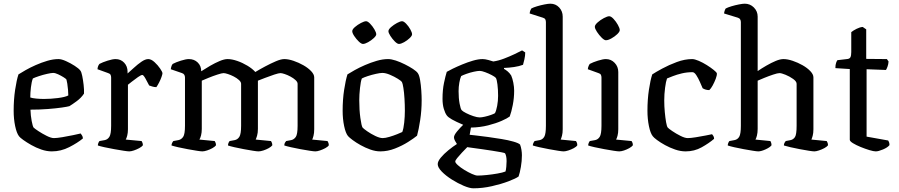

<svg xmlns="http://www.w3.org/2000/svg" viewBox="-20 -820 4867 1040"><path d="M261 0Q233 0 204 -10Q175 -20 149.5 -34.5Q124 -49 106 -62Q88 -75 83 -82Q70 -99 62 -137.5Q54 -176 54 -220Q54 -281 62 -334Q70 -387 80 -417Q94 -426 118.5 -440Q143 -454 173.5 -467.5Q204 -481 236 -490.5Q268 -500 297 -500Q313 -500 337.5 -489Q362 -478 384.5 -463.5Q407 -449 415 -438Q421 -431 425.5 -408.5Q430 -386 433 -360Q436 -334 435 -313Q420 -290 395.5 -272Q371 -254 356 -245Q346 -242 315 -237.5Q284 -233 239.5 -229.5Q195 -226 145 -226Q146 -194 151.5 -165Q157 -136 162 -129Q168 -123 188.5 -109.5Q209 -96 233 -84Q257 -72 272 -72Q288 -72 318 -77Q348 -82 376.5 -88Q405 -94 417 -97Q420 -93 424.5 -86Q429 -79 429 -70Q400 -46 355 -23Q310 0 261 0ZM218 -284Q255 -284 294 -289Q333 -294 350 -303Q350 -315 348.5 -333Q347 -351 344.5 -367Q342 -383 340 -389Q338 -393 324.5 -401.5Q311 -410 295 -417.5Q279 -425 268 -425Q258 -425 235.5 -420Q213 -415 190.5 -407.5Q168 -400 158 -395Q151 -377 147.5 -347Q144 -317 144 -292Q155 -288 176.5 -286Q198 -284 218 -284Z M680 0Q672 0 649.5 -3.5Q627 -7 599 -12Q571 -17 546 -22.5Q521 -28 510 -32Q510 -39 513 -46Q516 -53 519 -56L547 -61Q563 -64 572.5 -79Q582 -94 582 -139V-400Q582 -408 579 -414.5Q576 -421 566 -424L508 -445Q509 -457 512.5 -464Q516 -471 519 -474Q536 -483 563 -491.5Q590 -500 606 -500Q634 -500 652.5 -480.5Q671 -461 671 -431V-422Q685 -434 705 -452.5Q725 -471 746 -485.5Q767 -500 783 -500Q799 -500 817 -483.5Q835 -467 847.5 -448.5Q860 -430 860 -423Q860 -418 855 -403.5Q850 -389 842 -373.5Q834 -358 827 -348Q815 -348 804.5 -351.5Q794 -355 788 -357Q779 -375 768 -394.5Q757 -414 751 -414Q744 -414 727.5 -402.5Q711 -391 694.5 -378Q678 -365 673 -361V-120Q673 -100 669 -85Q665 -70 661 -64L747 -56Q749 -53 751.5 -47Q754 -41 754 -33Q748 -25 734 -17.5Q720 -10 705 -5Q690 0 680 0Z M1076 0Q1068 0 1046 -3.5Q1024 -7 996.5 -12Q969 -17 945 -22.5Q921 -28 909 -32Q909 -39 912.5 -46Q916 -53 919 -56L946 -61Q962 -64 972 -78.5Q982 -93 982 -139V-400Q982 -408 978.5 -414.5Q975 -421 966 -424L905 -445Q907 -457 909.5 -463.5Q912 -470 916 -474Q933 -483 960 -491.5Q987 -500 1003 -500Q1032 -500 1051 -481.5Q1070 -463 1070 -434Q1093 -449 1119 -464Q1145 -479 1170 -489.5Q1195 -500 1213 -500Q1236 -500 1265 -490Q1294 -480 1320.5 -464Q1347 -448 1363 -430Q1386 -444 1416 -460Q1446 -476 1474 -488Q1502 -500 1520 -500Q1542 -500 1570 -490.5Q1598 -481 1623.5 -466.5Q1649 -452 1665.5 -434.5Q1682 -417 1682 -401V-120Q1682 -99 1678 -84Q1674 -69 1671 -64L1754 -56Q1756 -53 1758.5 -47Q1761 -41 1761 -33Q1756 -25 1742 -17.5Q1728 -10 1713 -5Q1698 0 1688 0Q1680 0 1657.5 -3.5Q1635 -7 1607.5 -12Q1580 -17 1556 -22.5Q1532 -28 1520 -32Q1520 -41 1523.5 -47Q1527 -53 1530 -56L1557 -61Q1572 -64 1582 -78Q1592 -92 1592 -139V-366Q1592 -376 1580.5 -386.5Q1569 -397 1553 -405.5Q1537 -414 1522 -419Q1507 -424 1499 -424Q1490 -424 1465.5 -416Q1441 -408 1415.5 -398Q1390 -388 1377 -383V-122Q1377 -100 1372.5 -85Q1368 -70 1365 -64L1448 -56Q1450 -53 1452.5 -47Q1455 -41 1455 -33Q1449 -25 1435.5 -17.5Q1422 -10 1406.5 -5Q1391 0 1380 0Q1372 0 1350 -3.5Q1328 -7 1301 -12Q1274 -17 1250 -22.5Q1226 -28 1215 -32Q1215 -40 1218 -46.5Q1221 -53 1224 -56L1251 -61Q1267 -64 1276.5 -79Q1286 -94 1286 -139V-366Q1286 -376 1274.5 -386.5Q1263 -397 1246.5 -405.5Q1230 -414 1214.5 -419Q1199 -424 1191 -424Q1182 -424 1157.5 -416Q1133 -408 1108.5 -398Q1084 -388 1073 -383V-122Q1073 -102 1069 -86.5Q1065 -71 1060 -64L1143 -56Q1145 -53 1147.5 -47Q1150 -41 1150 -33Q1144 -25 1130.5 -17.5Q1117 -10 1101.5 -5Q1086 0 1076 0Z M2040 0Q2014 0 1986 -10Q1958 -20 1933 -34Q1908 -48 1890 -61.5Q1872 -75 1865 -83Q1852 -99 1844 -137.5Q1836 -176 1836 -220Q1836 -281 1844 -333Q1852 -385 1862 -417Q1876 -426 1901 -440Q1926 -454 1957 -467.5Q1988 -481 2020.5 -490.5Q2053 -500 2082 -500Q2100 -500 2124 -492Q2148 -484 2173 -471.5Q2198 -459 2217 -446.5Q2236 -434 2243 -424Q2251 -413 2255.5 -386.5Q2260 -360 2262 -330Q2264 -300 2264 -277Q2264 -222 2256 -169.5Q2248 -117 2239 -85Q2222 -71 2190.5 -51Q2159 -31 2119.5 -15.5Q2080 0 2040 0ZM2053 -72Q2067 -72 2089 -78.5Q2111 -85 2131 -93Q2151 -101 2159 -105Q2166 -123 2169.5 -156Q2173 -189 2173 -220Q2173 -252 2171 -285.5Q2169 -319 2165 -344Q2161 -369 2157 -376Q2153 -382 2134.5 -393.5Q2116 -405 2092.5 -415Q2069 -425 2051 -425Q2039 -425 2016.5 -420Q1994 -415 1972.5 -408Q1951 -401 1940 -395Q1934 -380 1930 -343.5Q1926 -307 1926 -277Q1926 -224 1932 -181Q1938 -138 1944 -129Q1949 -123 1969 -109Q1989 -95 2013 -83.5Q2037 -72 2053 -72ZM2141 -582Q2132 -582 2118.5 -595.5Q2105 -609 2094.5 -625.5Q2084 -642 2084 -651Q2084 -661 2098.5 -673.5Q2113 -686 2130.5 -695.5Q2148 -705 2158 -705Q2167 -705 2180 -691.5Q2193 -678 2202.5 -661Q2212 -644 2212 -634Q2212 -626 2199 -613.5Q2186 -601 2169 -591.5Q2152 -582 2141 -582ZM1946 -582Q1937 -582 1923.5 -595Q1910 -608 1899 -624.5Q1888 -641 1888 -651Q1888 -661 1902.5 -673.5Q1917 -686 1935 -695.5Q1953 -705 1963 -705Q1972 -705 1985 -691.5Q1998 -678 2008 -661Q2018 -644 2018 -634Q2018 -626 2004.5 -613.5Q1991 -601 1974 -591.5Q1957 -582 1946 -582Z M2544 200Q2524 200 2492 186.5Q2460 173 2427.5 152.5Q2395 132 2373 109.5Q2351 87 2351 69Q2351 54 2367.5 34Q2384 14 2408.5 -6Q2433 -26 2455 -40Q2450 -47 2444.5 -57.5Q2439 -68 2439 -76Q2439 -88 2456 -108.5Q2473 -129 2489 -144Q2449 -161 2428 -173Q2407 -185 2400 -195Q2391 -207 2384 -230.5Q2377 -254 2377 -285Q2377 -333 2385 -371Q2393 -409 2400 -431Q2410 -437 2432.5 -448Q2455 -459 2484 -471Q2513 -483 2542 -491.5Q2571 -500 2594 -500Q2607 -500 2625.5 -495Q2644 -490 2652 -487Q2680 -491 2710 -502.5Q2740 -514 2766.5 -526.5Q2793 -539 2808 -547L2825 -536Q2825 -518 2820.5 -498.5Q2816 -479 2813 -469Q2792 -461 2765 -457Q2738 -453 2710 -452V-447Q2719 -442 2729.5 -433.5Q2740 -425 2749 -411Q2756 -395 2760.5 -372Q2765 -349 2765 -329Q2765 -289 2757.5 -251Q2750 -213 2741 -189Q2728 -179 2697.5 -165.5Q2667 -152 2624 -141Q2581 -130 2531 -129L2524 -90Q2532 -89 2559.5 -86Q2587 -83 2623.5 -78Q2660 -73 2696.5 -67Q2733 -61 2761 -53Q2789 -45 2797 -37Q2802 -24 2804.5 -8.5Q2807 7 2807 21Q2807 52 2801.5 84Q2796 116 2789 136Q2774 147 2734.5 162Q2695 177 2644.5 188.5Q2594 200 2544 200ZM2578 -184Q2589 -184 2606.5 -188Q2624 -192 2639.5 -197.5Q2655 -203 2661 -207Q2668 -220 2673 -246.5Q2678 -273 2678 -301Q2678 -335 2674.5 -362.5Q2671 -390 2666 -398Q2661 -404 2644 -413Q2627 -422 2608 -429Q2589 -436 2579 -436Q2567 -436 2546.5 -431.5Q2526 -427 2506.5 -420Q2487 -413 2478 -408Q2472 -395 2468 -372Q2464 -349 2464 -326Q2464 -288 2469.5 -258.5Q2475 -229 2481 -223Q2486 -217 2504.5 -207.5Q2523 -198 2544 -191Q2565 -184 2578 -184ZM2567 131Q2587 131 2616.5 128Q2646 125 2674.5 120Q2703 115 2718 109Q2721 101 2722.5 82.5Q2724 64 2724 53Q2724 25 2716 11Q2714 8 2694.5 4.5Q2675 1 2647 -3.5Q2619 -8 2590 -12Q2561 -16 2539 -19Q2517 -22 2511 -23Q2497 -9 2482 7Q2467 23 2456.5 36Q2446 49 2446 55Q2446 62 2460.5 75Q2475 88 2495.5 100.5Q2516 113 2536 122Q2556 131 2567 131Z M3033 0Q3025 0 3003 -3.5Q2981 -7 2953.5 -12Q2926 -17 2902 -22.5Q2878 -28 2866 -32Q2866 -39 2869.5 -46Q2873 -53 2876 -56L2903 -61Q2919 -64 2928 -79Q2937 -94 2937 -139V-700Q2937 -708 2934 -714.5Q2931 -721 2921 -724L2849 -747Q2850 -757 2853 -764Q2856 -771 2858 -774Q2869 -780 2889 -786Q2909 -792 2929.5 -796Q2950 -800 2961 -800Q2990 -800 3009 -779.5Q3028 -759 3028 -730V-120Q3028 -99 3024 -84.5Q3020 -70 3017 -64L3100 -56Q3102 -53 3104.5 -47.5Q3107 -42 3107 -33Q3102 -25 3088 -17.5Q3074 -10 3058.5 -5Q3043 0 3033 0Z M3334 0Q3326 0 3303.5 -3.5Q3281 -7 3253.5 -12Q3226 -17 3201.5 -22.5Q3177 -28 3166 -32Q3166 -39 3169 -46Q3172 -53 3175 -56L3203 -61Q3219 -64 3228.5 -79Q3238 -94 3238 -139V-400Q3238 -408 3235 -414.5Q3232 -421 3222 -424L3164 -445Q3165 -455 3168.5 -463Q3172 -471 3175 -474Q3192 -483 3219 -491.5Q3246 -500 3262 -500Q3290 -500 3309.5 -479.5Q3329 -459 3329 -430V-120Q3329 -100 3325 -85Q3321 -70 3317 -64L3401 -56Q3404 -52 3406 -46.5Q3408 -41 3408 -33Q3402 -25 3388.5 -17.5Q3375 -10 3360 -5Q3345 0 3334 0ZM3262 -602Q3253 -602 3239 -616Q3225 -630 3213.5 -647.5Q3202 -665 3202 -675Q3202 -685 3217 -698.5Q3232 -712 3251 -722Q3270 -732 3280 -732Q3290 -732 3303.5 -717.5Q3317 -703 3327 -685Q3337 -667 3337 -657Q3337 -648 3323.5 -635Q3310 -622 3292 -612Q3274 -602 3262 -602Z M3694 0Q3666 0 3637 -10Q3608 -20 3582.5 -34Q3557 -48 3539 -61.5Q3521 -75 3516 -82Q3503 -98 3495 -137Q3487 -176 3487 -220Q3487 -281 3495 -334Q3503 -387 3513 -417Q3531 -429 3567 -448.5Q3603 -468 3646 -484Q3689 -500 3729 -500Q3743 -500 3765 -490.5Q3787 -481 3808.5 -467.5Q3830 -454 3845.5 -441.5Q3861 -429 3863 -423Q3864 -412 3857 -393.5Q3850 -375 3840.5 -357.5Q3831 -340 3822 -332Q3802 -332 3786 -342Q3780 -356 3771 -376.5Q3762 -397 3751.5 -413Q3741 -429 3731 -429Q3701 -429 3673.5 -422.5Q3646 -416 3624.5 -407.5Q3603 -399 3593 -395Q3587 -379 3582.5 -344.5Q3578 -310 3578 -276Q3578 -244 3581 -212.5Q3584 -181 3588 -158Q3592 -135 3597 -129Q3601 -124 3621.5 -110Q3642 -96 3666 -84Q3690 -72 3705 -72Q3721 -72 3749 -76.5Q3777 -81 3802.5 -86Q3828 -91 3837 -93Q3840 -90 3844 -83.5Q3848 -77 3848 -68Q3820 -44 3780.5 -22Q3741 0 3694 0Z M4087 0Q4080 0 4058 -3.5Q4036 -7 4008.5 -12Q3981 -17 3957 -22.5Q3933 -28 3922 -32Q3922 -39 3925 -46Q3928 -53 3931 -56L3958 -61Q3975 -64 3984 -79Q3993 -94 3993 -139V-700Q3993 -708 3989.5 -714.5Q3986 -721 3977 -724L3902 -747Q3903 -756 3906 -764Q3909 -772 3911 -774Q3922 -780 3942 -786Q3962 -792 3982.5 -796Q4003 -800 4014 -800Q4043 -800 4063.5 -779.5Q4084 -759 4084 -730V-435Q4106 -450 4132 -465Q4158 -480 4182 -490Q4206 -500 4224 -500Q4246 -500 4274 -490.5Q4302 -481 4327.5 -466.5Q4353 -452 4369.5 -434.5Q4386 -417 4386 -401V-120Q4386 -99 4382 -84.5Q4378 -70 4375 -64L4458 -56Q4460 -53 4462.5 -47Q4465 -41 4465 -33Q4459 -25 4445 -17.5Q4431 -10 4415.5 -5Q4400 0 4391 0Q4383 0 4361 -3.5Q4339 -7 4312.5 -12Q4286 -17 4262 -22.5Q4238 -28 4226 -32Q4226 -40 4229.5 -46.5Q4233 -53 4236 -56L4262 -61Q4277 -64 4286 -77.5Q4295 -91 4295 -139V-366Q4295 -379 4276 -392.5Q4257 -406 4235 -415Q4213 -424 4202 -424Q4192 -424 4168 -416Q4144 -408 4119.5 -398Q4095 -388 4084 -383V-122Q4084 -101 4080 -85.5Q4076 -70 4072 -64L4153 -56Q4155 -53 4157 -47Q4159 -41 4159 -33Q4151 -22 4127 -11Q4103 0 4087 0Z M4724 0Q4712 0 4689 -7Q4666 -14 4641.5 -24Q4617 -34 4600 -44.5Q4583 -55 4583 -63V-446L4505 -451Q4505 -469 4509 -480Q4513 -491 4516 -494L4567 -500Q4582 -501 4586.5 -510Q4591 -519 4591 -538V-646Q4602 -655 4620 -664Q4638 -673 4653 -674L4672 -661V-501L4784 -500L4793 -487Q4792 -472 4787.5 -459.5Q4783 -447 4779 -441L4674 -445V-80L4791 -59Q4793 -56 4795.5 -50Q4798 -44 4798 -34Q4788 -21 4763 -10.5Q4738 0 4724 0Z"/></svg>

Font: Texturina
Style: Regular
Weight: 400
Designer: Guillermo Torres Carreño
Foundry: Omnibus-Type
Version: Version 1.002; ttfautohint (v1.8.3)